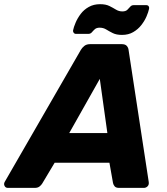

<svg xmlns="http://www.w3.org/2000/svg" viewBox="-70 -915 811 935"><path d="M-31.4 0Q-43.1 0 -47.9 -9.9Q-52.7 -19.8 -46.7 -29.8L323.6 -671.9Q329.6 -682.5 340.6 -691.3Q351.5 -700 368.5 -700H523Q540 -700 547.6 -691.3Q555.1 -682.5 556.1 -671.9L654.2 -29.8Q656.6 -16 648.9 -8Q641.2 0 630.6 0H510.3Q495 0 488.7 -7.2Q482.4 -14.4 480.4 -23.5L462.9 -122.5H196.1L135.6 -21.2Q131 -13.6 122.4 -6.8Q113.9 0 98.7 0ZM267.1 -266.9H452.9L416 -530.9ZM524.2 -745Q496.9 -745 479.2 -753.8Q461.6 -762.6 447.4 -771.4Q433.2 -780.2 415.5 -780.2Q400.1 -780.2 392 -772.9Q383.9 -765.6 377.4 -757.8Q371 -750 360 -750H300Q293 -750 288.9 -755.3Q284.8 -760.6 285.8 -767.2Q289 -783.1 298.3 -804.9Q307.5 -826.7 323.1 -847.3Q338.6 -867.9 362.4 -881.2Q386.1 -894.6 417.4 -894.6Q445.1 -894.6 462.7 -885.8Q480.4 -877 494.7 -868.2Q509 -859.4 526.1 -859.4Q541.9 -859.4 550 -867.2Q558.1 -875 564.4 -882.5Q570.6 -890 581.6 -890H641.6Q650.2 -890 653.9 -884.7Q657.5 -879.4 655.9 -872.1Q652.6 -856.2 643.4 -834.7Q634.1 -813.2 618.1 -792.7Q602 -772.1 578.7 -758.6Q555.5 -745 524.2 -745Z"/></svg>

Font: Rubik Light
Style: Italic
Weight: 300
Italic angle: -12°
Designer: Hubert and Fischer
Foundry: Hubert and Fischer
Version: Version 2.300;gftools[0.9.30]